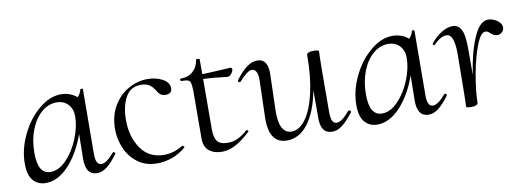

<svg xmlns="http://www.w3.org/2000/svg" viewBox="-45 -687 2554 933"><g transform="rotate(-10 1232.0 -220.0)"><path d="M470 -78Q473 -78 476 -74.5Q479 -71 478 -69Q449 -29 424.5 -10Q400 9 375 9Q319 9 319 -70L321 -194Q288 -101 234.5 -44Q181 13 121 13Q83 13 59.5 -13.5Q36 -40 36 -98Q36 -167 69.5 -237.5Q103 -308 157 -353.5Q211 -399 267 -399Q288 -399 308.5 -392Q329 -385 345 -371Q361 -387 364 -406Q365 -408 371.5 -408Q378 -408 377 -406L375 -89Q374 -31 403 -31Q428 -31 467 -77Q468 -78 470 -78ZM317 -282Q317 -319 295.5 -341.5Q274 -364 239 -364Q199 -364 165 -335Q131 -306 111 -255Q91 -204 91 -141Q91 -87 106.5 -61.5Q122 -36 153 -36Q194 -36 232 -75.5Q270 -115 293.5 -173Q317 -231 317 -282Z M497 -186Q497 -251 525 -299Q553 -347 598.5 -373Q644 -399 693 -399Q736 -399 768 -381.5Q800 -364 800 -335Q800 -323 792.5 -315.5Q785 -308 770 -308Q753 -308 743 -316Q733 -324 724 -340Q702 -377 658 -377Q606 -377 581.5 -332.5Q557 -288 557 -220Q557 -137 597 -79.5Q637 -22 712 -22Q759 -22 804 -50H805Q808 -50 811.5 -46.5Q815 -43 813 -40Q781 -13 744.5 0Q708 13 672 13Q614 13 574.5 -17Q535 -47 516 -92.5Q497 -138 497 -186Z M1126 -71Q1129 -71 1132 -67.5Q1135 -64 1133 -62Q1091 -23 1057.5 -5.5Q1024 12 990 12Q952 12 927 -8Q902 -28 903 -73L904 -306Q903 -332 900 -343Q897 -354 887.5 -357.5Q878 -361 855 -361Q851 -361 850.5 -367Q850 -373 854 -373Q892 -373 915.5 -394.5Q939 -416 943 -450Q943 -453 951 -453Q961 -453 961 -450V-376Q998 -377 1100 -383Q1104 -383 1106.5 -380.5Q1109 -378 1109 -374Q1108 -364 1098.5 -352Q1089 -340 1077 -342Q1008 -351 961 -352L960 -104Q960 -63 974.5 -44.5Q989 -26 1026 -26Q1054 -26 1077 -37.5Q1100 -49 1125 -71Z M1632 -79Q1636 -79 1639 -75.5Q1642 -72 1641 -69Q1609 -28 1585 -9.5Q1561 9 1535 9Q1479 9 1479 -67V-206Q1460 -103 1416.5 -45Q1373 13 1311 13Q1221 13 1225 -119L1230 -297Q1231 -326 1223 -340.5Q1215 -355 1201 -355Q1180 -355 1138 -308Q1136 -306 1134 -306Q1130 -306 1127.5 -309.5Q1125 -313 1126 -316Q1156 -356 1182 -375.5Q1208 -395 1235 -395Q1289 -395 1286 -315L1281 -138Q1280 -81 1295.5 -53.5Q1311 -26 1340 -26Q1379 -26 1410.5 -69Q1442 -112 1460.5 -192Q1479 -272 1479 -379Q1479 -386 1487.5 -390Q1496 -394 1512 -394Q1537 -394 1539 -388Q1539 -384 1538 -360.5Q1537 -337 1537 -312L1536 -89Q1536 -59 1542.5 -44.5Q1549 -30 1564 -30Q1589 -30 1629 -78Q1630 -79 1632 -79Z M2106 -78Q2109 -78 2112 -74.5Q2115 -71 2114 -69Q2085 -29 2060.5 -10Q2036 9 2011 9Q1955 9 1955 -70L1957 -194Q1924 -101 1870.5 -44Q1817 13 1757 13Q1719 13 1695.5 -13.5Q1672 -40 1672 -98Q1672 -167 1705.5 -237.5Q1739 -308 1793 -353.5Q1847 -399 1903 -399Q1924 -399 1944.5 -392Q1965 -385 1981 -371Q1997 -387 2000 -406Q2001 -408 2007.5 -408Q2014 -408 2013 -406L2011 -89Q2010 -31 2039 -31Q2064 -31 2103 -77Q2104 -78 2106 -78ZM1953 -282Q1953 -319 1931.5 -341.5Q1910 -364 1875 -364Q1835 -364 1801 -335Q1767 -306 1747 -255Q1727 -204 1727 -141Q1727 -87 1742.5 -61.5Q1758 -36 1789 -36Q1830 -36 1868 -75.5Q1906 -115 1929.5 -173Q1953 -231 1953 -282Z M2440 -347Q2440 -333 2430 -323.5Q2420 -314 2407 -314Q2396 -314 2389 -318Q2382 -322 2374 -329Q2369 -334 2363.5 -337.5Q2358 -341 2351 -341Q2328 -341 2306 -284Q2284 -227 2269.5 -147.5Q2255 -68 2254 -7Q2254 0 2245.5 4Q2237 8 2222 8Q2207 8 2202 6.5Q2197 5 2196 2Q2196 -2 2197 -20.5Q2198 -39 2198 -74L2200 -259Q2200 -356 2162 -356Q2132 -356 2098 -320L2096 -319Q2093 -319 2090.5 -322Q2088 -325 2089 -327Q2114 -359 2143.5 -377Q2173 -395 2199 -395Q2227 -395 2241.5 -367Q2256 -339 2255 -261V-145Q2270 -250 2301 -323Q2332 -396 2374 -396Q2397 -396 2418.5 -381Q2440 -366 2440 -347Z"/></g></svg>

Font: Cormorant Upright
Style: Regular
Weight: 400
Designer: Christian Thalmann (Catharsis Fonts)
Foundry: Catharsis Fonts
Version: Version 3.302